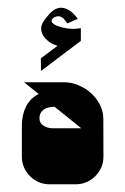

<svg xmlns="http://www.w3.org/2000/svg" viewBox="-20 -478 325 498"><path d="M189.7 -372V-405Q159.3 -399.7 130 -410.3Q120 -414 115.8 -419Q111.7 -424 116 -429.3Q121 -434.3 127.7 -435.5Q134.3 -436.7 140.3 -433.3Q143 -432 146.5 -428Q150 -424 152.3 -420.7L154.7 -417.3L181.7 -429.3Q181 -430.3 179.5 -432.3Q178 -434.3 173.5 -439.3Q169 -444.3 164.3 -448Q159.7 -451.7 152.7 -454.8Q145.7 -458 139 -458Q123 -458 108.3 -442Q86.7 -419 86.7 -404.3Q86.7 -390 97.3 -378.7Q108 -367.3 118.7 -363.3L129 -359L86 -326.7L86.3 -294ZM82.3 -171.7Q82.3 -185.3 92.7 -193.2Q103 -201 121.7 -201L190.7 -145.3H116Q104 -145.3 93.2 -151.8Q82.3 -158.3 82.3 -171.7ZM109 0H176Q206 0 227.2 -21.2Q248.3 -42.3 248.3 -72.3L248 -169.3Q248 -194.7 232.8 -217Q217.7 -239.3 194 -252Q170.3 -264.7 145.3 -264.7H42.3L80.3 -234.3Q58 -222.7 47.3 -201.2Q36.7 -179.7 36.7 -151.7V-72.3Q36.7 -42.3 57.8 -21.2Q79 0 109 0Z"/></svg>

Font: Jomhuria
Style: Regular
Weight: 400
Designer: Arabic design by Kourosh Beigpour, Latin design by Eben Sorkin, engineering by Lasse Fister and Khaled Hosney
Version: Version 1.0010